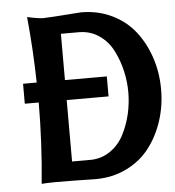

<svg xmlns="http://www.w3.org/2000/svg" viewBox="-46 -634 618 678"><g transform="rotate(-5 262.5 -295.5)"><path d="M252 -522H188.5V-357.9H336.9V-287.1H188.5V-69.3H252Q292.5 -69.3 324 -91.1Q355.5 -112.8 373 -147.5Q390.6 -182.1 399.2 -220Q407.7 -257.8 407.7 -295.4Q407.7 -333 399.2 -370.8Q390.6 -408.7 373 -443.6Q355.5 -478.5 324 -500.2Q292.5 -522 252 -522ZM74.7 -591.3Q114.7 -582.5 131.6 -582.5Q148.4 -582.5 265.6 -591.3Q326.2 -591.3 376 -566.9Q425.8 -542.5 457.5 -501.2Q489.3 -460 506.6 -407.2Q523.9 -354.5 523.9 -295.9Q523.9 -237.3 506.6 -184.3Q489.3 -131.3 457.5 -90.1Q425.8 -48.8 376 -24.4Q326.2 0 265.6 0Q265.6 0 186.3 -1.5Q106.9 -2.9 74.7 0Q88.9 -142.6 89.4 -287.1H40V-357.9H88.4Q85.9 -478 74.7 -591.3Z"/></g></svg>

Font: Rachana
Style: Bold
Weight: 700
Designer: Hussain KH
Foundry: Hussain KH, Rajeesh K Nambiar, Santhosh Thottingal, Swathanthra Malayalam Computing (http://smc.org.in)
Version: Version 7.0.0+20221109